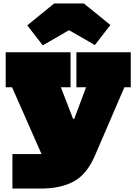

<svg xmlns="http://www.w3.org/2000/svg" viewBox="-20 -883 791 1113"><path d="M423 -580H738V-377H701L529 22Q482.5 128.5 406.8 169.2Q331 210 219 210H52V10H219Q254.5 10 274.5 -2.8Q294.5 -15.5 305 -40L402 -52L252 81L50 -377H13V-580H389V-377H333L454 -63L324 -194H458L361 -63L479 -377H423ZM466 -863 620 -738 530 -622 380 -708 228 -620 138 -736 294 -863Z"/></svg>

Font: Hepta Slab Black
Style: Regular
Weight: 900
Designer: Michael LaGattuta
Foundry: Michael LaGattuta
Version: Version 1.102